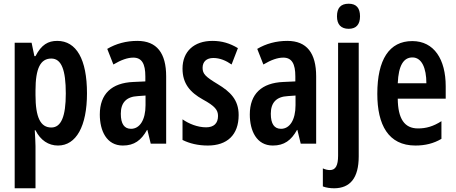

<svg xmlns="http://www.w3.org/2000/svg" viewBox="-20 -773 2453 1033"><path d="M288 -553C239 -553 203 -533 171 -471H165L150 -543H59V240H171V13C171 -7 169 -35 167 -72H171C198 -18 241 10 292 10C390 10 448 -94 448 -271C448 -454 391 -553 288 -553ZM256 -458C311 -458 334 -396 334 -270C334 -146 309 -87 256 -87C198 -87 171 -141 171 -262V-286C171 -406 198 -458 256 -458Z M719 -553C659 -553 604 -538 557 -510L590 -426C632 -451 667 -463 697 -463C743 -463 762 -430 762 -362V-335L697 -332C581 -327 517 -268 517 -157C517 -70 553 10 641 10C702 10 740 -18 771 -74H773L791 0H874V-362C874 -487 824 -553 719 -553ZM722 -256 763 -259V-207C763 -128 732 -80 685 -80C649 -80 630 -106 630 -161C630 -221 660 -253 722 -256Z M1264 -154C1264 -237 1218 -280 1152 -320C1086 -360 1070 -375 1070 -408C1070 -441 1091 -461 1128 -461C1163 -461 1196 -447 1226 -426L1260 -514C1217 -540 1174 -553 1123 -553C1024 -553 962 -496 962 -404C962 -323 1003 -276 1071 -238C1137 -202 1153 -181 1153 -149C1153 -109 1130 -88 1089 -88C1043 -88 996 -107 962 -131V-20C1000 -1 1046 10 1098 10C1202 10 1264 -47 1264 -154Z M1526 -553C1466 -553 1411 -538 1364 -510L1397 -426C1439 -451 1474 -463 1504 -463C1550 -463 1569 -430 1569 -362V-335L1504 -332C1388 -327 1324 -268 1324 -157C1324 -70 1360 10 1448 10C1509 10 1547 -18 1578 -74H1580L1598 0H1681V-362C1681 -487 1631 -553 1526 -553ZM1529 -256 1570 -259V-207C1570 -128 1539 -80 1492 -80C1456 -80 1437 -106 1437 -161C1437 -221 1467 -253 1529 -256Z M1793 -685C1793 -641 1815 -618 1856 -618C1896 -618 1917 -641 1917 -685C1917 -729 1898 -753 1856 -753C1813 -753 1793 -730 1793 -685ZM1779 240C1863 239 1910 186 1910 68V-543H1799V64C1799 117 1786 142 1755 142C1743 142 1730 139 1717 133V230C1735 237 1757 240 1779 240Z M2198 -552C2074 -552 2010 -452 2010 -268C2010 -102 2069 10 2215 10C2267 10 2313 -1 2355 -26V-121C2311 -93 2273 -82 2229 -82C2156 -82 2121 -134 2120 -242H2378V-309C2378 -453 2316 -552 2198 -552ZM2199 -464C2249 -464 2274 -407 2274 -325H2120C2124 -422 2152 -464 2199 -464Z"/></svg>

Font: Noto Sans Khmer ExtraCondensed SemiBold
Style: Regular
Weight: 600
Width: 2
Designer: Danh Hong and the Monotype Design Team
Foundry: Monotype Imaging Inc.
Version: Version 2.004